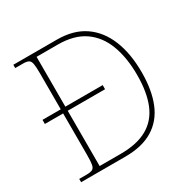

<svg xmlns="http://www.w3.org/2000/svg" viewBox="-160 -863 998 1011"><g transform="rotate(-30 338.5 -357.0)"><path d="M50 0V-20H95Q119 -20 130.5 -26Q142 -32 145.5 -51Q149 -70 149 -108V-361H38V-386H149V-605Q149 -644 145.5 -663Q142 -682 131 -688Q120 -694 98 -694H50V-714H315Q415 -714 481.5 -668.5Q548 -623 582 -539.5Q616 -456 616 -342Q616 -233 584.5 -156.5Q553 -80 487 -40Q421 0 319 0ZM305 -25Q405 -25 467.5 -60.5Q530 -96 559 -166.5Q588 -237 588 -342Q588 -447 558.5 -525Q529 -603 467 -646Q405 -689 306 -689H177V-386H404V-361H177V-25Z"/></g></svg>

Font: Noto Serif Khmer Thin
Style: Regular
Weight: 250
Version: Version 2.003